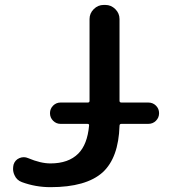

<svg xmlns="http://www.w3.org/2000/svg" viewBox="-20 -774 696 782"><path d="M226.6 -269.5Q209 -269.5 196.3 -282.2Q183.6 -294.9 183.6 -313Q183.6 -331.1 196.3 -343.8Q209 -356.4 226.6 -356.4H337.9Q344.7 -356.4 344.7 -363.3V-696.3Q344.7 -719.7 361.8 -736.8Q378.9 -753.9 402.3 -753.9H409.2Q432.6 -753.9 449.7 -736.8Q466.8 -719.7 466.8 -696.3V-363.3Q466.8 -356.4 474.6 -356.4H584Q602.5 -356.4 615.2 -343.8Q627.9 -331.1 627.9 -313Q627.9 -294.9 615.2 -282.2Q602.5 -269.5 584 -269.5H474.6Q466.8 -269.5 466.8 -261.7Q462.9 -131.8 398.4 -72.3Q331.1 -11.7 185.5 -11.7Q125 -11.7 69.3 -32.2Q47.9 -40 39.1 -60.5Q33.2 -73.2 33.2 -85.9Q33.2 -94.7 35.2 -103.5Q41 -122.1 58.6 -129.9Q67.4 -133.8 77.1 -133.8Q85.9 -133.8 94.7 -129.9Q145.5 -108.4 185.5 -108.4Q258.8 -108.4 298.8 -148.4Q335.9 -185.5 342.8 -262.7Q343.8 -269.5 335.9 -269.5Z"/></svg>

Font: Gen Jyuu Gothic Medium
Style: Regular
Weight: 500
Designer: [Source Han Sans]
Ryoko NISHIZUKA  (kana & ideographs); Paul D. Hunt (Latin, Greek & Cyrillic); Wenlong ZHANG  (bopomofo
Version: Version 1.002.20150607